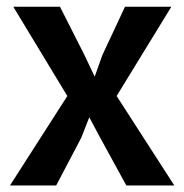

<svg xmlns="http://www.w3.org/2000/svg" viewBox="-20 -566 562 586"><path d="M10.5 0 185.5 -273 20.5 -545.5H163L237 -399.5L269 -332L292.5 -398L361.5 -545.5H503L336 -273L512 0H365.5L284 -149L252.5 -208L228 -145.5L151.5 0Z"/></svg>

Font: Spline Sans Medium
Style: Regular
Weight: 500
Designer: Eben Sorkin, Mirko Velimirovic
Foundry: Sorkin Type
Version: Version 1.000; ttfautohint (v1.8.3)